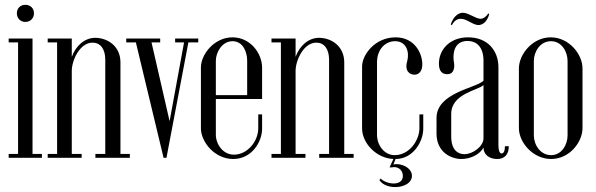

<svg xmlns="http://www.w3.org/2000/svg" viewBox="-20 -655 2475 797"><path d="M50 -600C50 -579 65 -564 85 -564C106 -564 121 -579 121 -600C121 -621 106 -635 85 -635C65 -635 50 -621 50 -600ZM16 0H154V-16H115V-495H16V-479H55V-16H16Z M178 0H319V-16H278V-361C278 -404 311 -478 364 -478C396 -478 417 -453 417 -407V-16H376V0H519V-16H480V-396C480 -464 426 -498 375 -498C331 -498 294 -464 278 -419V-495H178V-479H217V-16H178Z M671 0 762 -479H803V-495H707V-479H744L684 -152L609 -479H645V-495H504V-479H544L659 0Z M814 -375V-122C814 -67 870 5 948 5C1026 5 1068 -67 1068 -121V-180H1052V-123C1052 -68 1007 -13 951 -13C905 -13 876 -57 876 -96V-244H1068V-374C1068 -433 1020 -500 945 -500C869 -500 814 -429 814 -375ZM876 -403C876 -438 902 -484 945 -484C989 -484 1006 -439 1006 -403V-260H876Z M1107 0H1248V-16H1207V-361C1207 -404 1240 -478 1293 -478C1325 -478 1346 -453 1346 -407V-16H1305V0H1448V-16H1409V-396C1409 -464 1355 -498 1304 -498C1260 -498 1223 -464 1207 -419V-495H1107V-479H1146V-16H1107Z M1555 93C1586 139 1690 127 1690 75C1690 40 1642 20 1613 28L1622 5C1695 5 1737 -67 1737 -121V-180H1721V-123C1721 -73 1680 -11 1618 -11C1576 -11 1545 -51 1545 -96V-396C1545 -451 1580 -484 1620 -484C1666 -484 1680 -441 1671 -404C1658 -362 1679 -345 1700 -345C1718 -345 1733 -358 1733 -388C1733 -434 1701 -500 1622 -500C1537 -500 1483 -428 1483 -379V-122C1483 -61 1542 2 1613 5L1597 40H1606C1636 33 1655 56 1652 80C1647 119 1583 110 1560 86Z M2011 -597 2007 -599C1997 -584 1985 -577 1975 -577C1954 -577 1924 -603 1900 -602C1879 -601 1860 -582 1851 -553L1856 -551C1865 -568 1877 -577 1893 -577C1918 -577 1943 -551 1966 -551C1982 -551 2002 -563 2011 -597ZM1802 -391C1802 -370 1808 -347 1836 -347C1866 -347 1869 -376 1863 -405C1860 -438 1867 -484 1920 -485C1959 -485 1987 -460 1987 -402V-320C1957 -289 1792 -271 1792 -165V-101C1792 -21 1855 5 1895 5C1932 5 1972 -13 1987 -43C1987 -11 2014 5 2043 5C2074 5 2092 -13 2092 -48H2076C2076 -29 2071 -18 2062 -18C2054 -18 2049 -30 2049 -53V-376C2049 -444 2005 -500 1923 -500C1847 -500 1802 -449 1802 -391ZM1987 -302V-81C1987 -47 1942 -15 1908 -15C1882 -15 1853 -31 1853 -89V-182C1853 -267 1966 -280 1987 -302Z M2134 -123C2134 -64 2192 5 2268 5C2344 5 2398 -65 2398 -123V-371C2398 -430 2342 -500 2266 -500C2190 -500 2134 -429 2134 -371ZM2196 -402C2196 -440 2222 -484 2267 -484C2312 -484 2336 -440 2336 -402V-93C2336 -55 2312 -11 2268 -11C2222 -11 2196 -55 2196 -93Z"/></svg>

Font: Emberly
Style: Regular
Weight: 400
Designer: Rajesh Rajput
Foundry: Rajesh Rajput
Version: Version 1.000